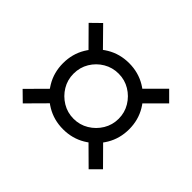

<svg xmlns="http://www.w3.org/2000/svg" viewBox="-124 -837 944 944"><g transform="rotate(45 347.5 -365.0)"><path d="M349 -135Q285 -135 233 -166Q181 -197 150 -249Q119 -301 119 -365Q119 -429 150 -481Q181 -533 233 -564Q285 -595 349 -595Q413 -595 465 -564Q517 -533 548 -481Q579 -429 579 -365Q579 -301 548 -249Q517 -197 465 -166Q413 -135 349 -135ZM349 -208Q392 -208 427.5 -229.5Q463 -251 484.5 -286.5Q506 -322 506 -365Q506 -408 484.5 -443.5Q463 -479 427.5 -500.5Q392 -522 349 -522Q306 -522 270.5 -501Q235 -480 213.5 -444.5Q192 -409 192 -365Q192 -322 213.5 -286.5Q235 -251 270.5 -229.5Q306 -208 349 -208ZM119 -85 68 -135 181 -249 231 -198ZM577 -85 463 -198 514 -249 627 -135ZM181 -480 68 -594 119 -644 231 -530ZM514 -480 463 -531 577 -645 628 -594Z"/></g></svg>

Font: M PLUS 1
Style: Regular
Weight: 400
Designer: Coji Morishita
Foundry: UNDERFOREST DESIGN
Version: Version 1.001